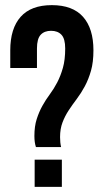

<svg xmlns="http://www.w3.org/2000/svg" viewBox="-20 -728 400 748"><path d="M120 -155Q114 -173 114 -198Q114 -236 123 -264Q132 -292 145 -315.5Q158 -339 174 -360.5Q190 -382 203 -407Q216 -432 225 -463.5Q234 -495 234 -539Q234 -577 219.5 -592.5Q205 -608 179 -608Q153 -608 138.5 -592.5Q124 -577 124 -539V-463H20V-532Q20 -617 60.5 -662.5Q101 -708 182 -708Q263 -708 303.5 -662.5Q344 -617 344 -532Q344 -486 334.5 -452.5Q325 -419 310.5 -392Q296 -365 279 -342.5Q262 -320 247.5 -298Q233 -276 223.5 -251Q214 -226 214 -194Q214 -172 218 -155ZM221 -106V0H115V-106Z"/></svg>

Font: BebasNeueW01-Regular
Style: Regular
Weight: 400
Designer: Ryoichi Tsunekawa
Foundry: Ryoichi Tsunekawa
Version: Version 1.30